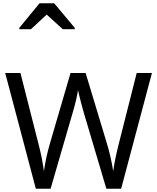

<svg xmlns="http://www.w3.org/2000/svg" viewBox="-20 -1164 970 1184"><path d="M917 -714 727 0H636L497 -468Q489 -497 481 -526Q473 -555 468 -577.5Q463 -600 461 -609Q460 -596 450.5 -553.5Q441 -511 427 -465L292 0H201L12 -714H106L217 -278Q229 -232 237.5 -189Q246 -146 251 -108Q256 -147 266 -193Q276 -239 289 -283L415 -714H508L639 -280Q653 -234 663 -188.5Q673 -143 678 -108Q683 -145 692 -188.5Q701 -232 713 -279L823 -714ZM99 -984V-992L224 -1144H314L441 -992V-984H367L268 -1074L171 -984Z"/></svg>

Font: Noto Sans Tifinagh Adrar
Style: Regular
Weight: 400
Designer: JamraPatel
Foundry: JamraPatel LLC
Version: Version 2.006; ttfautohint (v1.8.4.7-5d5b)